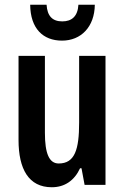

<svg xmlns="http://www.w3.org/2000/svg" viewBox="-20 -778 524 808"><path d="M379 -758H310C307 -709 282 -688 242 -688C201 -688 179 -710 176 -758H107C108 -658 161 -607 241 -607C321 -607 378 -665 379 -758ZM424 -543H313V-262C313 -149 295 -90 227 -90C187 -90 169 -132 169 -219V-543H58V-189C58 -66 101 10 198 10C252 10 293 -18 317 -70H323L336 0H424Z"/></svg>

Font: Noto Sans Georgian ExtraCondensed SemiBold
Style: Regular
Weight: 600
Width: 2
Designer: Monotype Design Team, Akaki Razmadze
Foundry: Google LLC
Version: Version 2.005